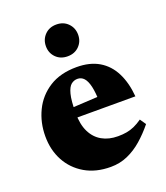

<svg xmlns="http://www.w3.org/2000/svg" viewBox="-128 -759 746 863"><g transform="rotate(-20 245.0 -327.0)"><path d="M262 -459.5Q325 -459.5 368.5 -433.8Q412 -408 436.2 -360Q460.5 -312 466 -245.5H143V-292.5L390.5 -306L305.5 -275.5Q304.5 -322.5 297.8 -351.8Q291 -381 278.5 -394.8Q266 -408.5 247.5 -408.5Q231 -408.5 217.5 -397.8Q204 -387 196 -356.5Q188 -326 188 -266Q188 -212 205.8 -176Q223.5 -140 255.8 -121.8Q288 -103.5 332 -103.5Q354.5 -103.5 373.2 -106.8Q392 -110 410.5 -118.2Q429 -126.5 449 -140.5L468.5 -112Q439 -75.5 406 -46.8Q373 -18 335.5 -1.5Q298 15 254.5 15Q183.5 15 131.8 -15.2Q80 -45.5 52 -97.2Q24 -149 24 -214.5Q24 -280.5 51 -336.2Q78 -392 131 -425.8Q184 -459.5 262 -459.5ZM242 -518.5Q208 -518.5 186.5 -540.2Q165 -562 165 -594Q165 -626.5 186.5 -648.5Q208 -670.5 242 -670.5Q276 -670.5 297.5 -648.5Q319 -626.5 319 -594Q319 -562 297.5 -540.2Q276 -518.5 242 -518.5Z"/></g></svg>

Font: Newsreader 24pt ExtraBold
Style: Regular
Weight: 800
Designer: Hugues Gentile
Foundry: Production Type
Version: Version 1.003